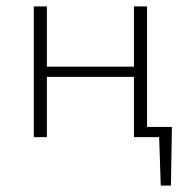

<svg xmlns="http://www.w3.org/2000/svg" viewBox="-20 -430 587 602"><path d="M519 -32 516 152H484L479 0H400V-189H127V0H86V-410H127V-221H400V-410H441V-32Z"/></svg>

Font: EauTest Light
Style: Regular
Weight: 300
Designer: Christian Thalmann (Catharsis Fonts)
Version: Version 0.001;PS 000.001;hotconv 1.0.88;makeotf.lib2.5.64775